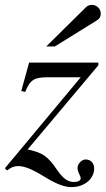

<svg xmlns="http://www.w3.org/2000/svg" viewBox="-22 -684 432 785"><path d="M380 -417V-428H97L65 -312L81 -308C101 -359 120 -368 172 -368H308L-2 4L7 13C23 0 36 -5 52 -5C78 -5 110 8 157 37C207 68 241 81 270 81C326 81 363 45 363 5C363 -17 349 -32 328 -32C312 -32 296 -15 295 2C295 10 297 18 303 30C306 36 308 41 308 45C308 54 297 60 281 60C256 60 237 48 211 10C171 -49 149 -60 91 -73ZM167 -494H202L373 -600C385 -607 390 -616 390 -628C390 -648 374 -664 354 -664C344 -664 336 -661 329 -654Z"/></svg>

Font: XITS
Style: Italic
Weight: 400
Italic angle: -16.33°
Designer: MicroPress Inc., with final additions and corrections provided by Coen Hoffman, Elsevier (retired)
Version: Version 1.302